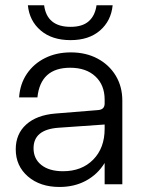

<svg xmlns="http://www.w3.org/2000/svg" viewBox="-20 -714 548 744"><path d="M416.5 -693.5Q410.5 -633 367.5 -595.8Q324.5 -558.5 253.5 -558.5Q181.5 -558.5 137.8 -595.8Q94 -633 88 -693.5H151Q162 -610 253.5 -610Q299.5 -610 324 -631.8Q348.5 -653.5 354 -693.5ZM454 -324V0H385.5V-82.5Q358.5 -38.5 313.5 -14Q268.5 10.5 210.5 10.5Q135.5 10.5 88.2 -30.2Q41 -71 41 -135.5Q41 -195 81.5 -231.5Q122 -268 194 -274L360.5 -287.5Q385.5 -289.5 385.5 -313V-328Q385.5 -384.5 349.5 -418Q313.5 -451.5 252 -451.5Q137 -451.5 125 -336.5H54Q57.5 -388.5 84 -427.8Q110.5 -467 154.5 -489Q198.5 -511 254.5 -511Q313 -511 358 -487Q403 -463 428.5 -420.8Q454 -378.5 454 -324ZM110 -139.5Q110 -98.5 140.5 -74.5Q171 -50.5 224 -50.5Q297 -50.5 341.2 -95.5Q385.5 -140.5 385.5 -215V-231.5L206.5 -219Q110 -212 110 -139.5Z"/></svg>

Font: Overused Grotesk Book
Style: Regular
Weight: 375
Version: Version 0.004